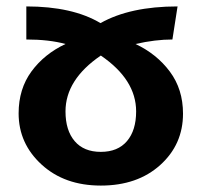

<svg xmlns="http://www.w3.org/2000/svg" viewBox="-20 -562 628 598"><path d="M38 -209Q38 -285 78 -339.5Q118 -394 184 -425Q133 -439 62 -439V-542Q206 -542 293 -490Q385 -542 533 -542L517 -439Q464 -439 402 -425Q468 -394 509 -339Q550 -284 550 -208Q550 -112 479 -48Q408 16 294 16Q181 16 109.5 -49.5Q38 -115 38 -209ZM184 -215Q184 -156 212.5 -122.5Q241 -89 294 -89Q347 -89 375.5 -122.5Q404 -156 404 -215Q404 -314 294 -389Q184 -314 184 -215Z"/></svg>

Font: FiraGO SemiBold
Style: Regular
Weight: 600
Designer: bBox Type
Foundry: bBox Type GmbH
Version: Version 1.001;PS 001.001;hotconv 1.0.88;makeotf.lib2.5.64775